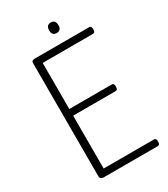

<svg xmlns="http://www.w3.org/2000/svg" viewBox="-378 -1832 1747 1995"><g transform="rotate(-30 495.0 -834.5)"><path d="M251 0Q229 0 218 -10Q207 -20 207 -40V-1399Q207 -1413 218 -1420Q229 -1427 251 -1427H897Q912 -1427 918.5 -1418.5Q925 -1410 925 -1387Q925 -1365 918.5 -1356Q912 -1347 897 -1347H295V-794H803Q818 -794 824.5 -785.5Q831 -777 831 -754Q831 -732 824.5 -723Q818 -714 803 -714H295V-80H897Q912 -80 918.5 -71.5Q925 -63 925 -40Q925 -18 918.5 -9Q912 0 897 0ZM578 -1543Q550 -1543 536 -1558.5Q522 -1574 522 -1605Q522 -1637 536 -1653Q550 -1669 578 -1669Q605 -1669 619 -1653Q633 -1637 633 -1605Q634 -1574 619.5 -1558.5Q605 -1543 578 -1543Z"/></g></svg>

Font: Playwrite ID
Style: Regular
Weight: 400
Designer: Veronika Burian, José Scaglione
Foundry: TypeTogether
Version: Version 1.002